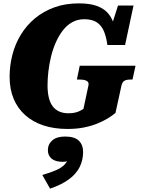

<svg xmlns="http://www.w3.org/2000/svg" viewBox="-20 -748 837 1139"><path d="M262 -242Q262 -281 267 -324Q272 -367 282.5 -411Q293 -455 310.5 -495Q328 -535 352 -566.5Q376 -598 408 -616Q440 -634 480 -634Q527 -634 555 -615Q583 -596 597 -561.5Q611 -527 617 -481H722L772 -715H680L626 -545L669 -523Q666 -571 654 -609Q642 -647 617 -673.5Q592 -700 551 -714Q510 -728 448 -728Q367 -728 301.5 -704Q236 -680 186.5 -638.5Q137 -597 103.5 -542Q70 -487 53.5 -423Q37 -359 37 -292Q37 -220 60.5 -163Q84 -106 129 -65.5Q174 -25 237.5 -4Q301 17 381 17Q433 17 476.5 8.5Q520 0 556 -14.5Q592 -29 619 -45.5Q646 -62 665 -78L700 -238Q705 -261 717.5 -268.5Q730 -276 752 -276H766L784 -358H453L436 -276H452Q470 -276 482.5 -273Q495 -270 501.5 -262Q508 -254 504 -238L475 -102Q469 -98 457 -91.5Q445 -85 427.5 -80.5Q410 -76 386 -76Q355 -76 331.5 -86.5Q308 -97 292.5 -117.5Q277 -138 269.5 -169.5Q262 -201 262 -242ZM277 371 231 290Q279 276 310.5 262.5Q342 249 360.5 231Q379 213 386 187Q389 183 392.5 184Q396 185 398.5 188.5Q401 192 401 197Q391 204 379 208Q367 212 353 212Q309 212 286.5 193.5Q264 175 264 143Q264 108 290 85Q316 62 366 62Q422 62 447.5 86.5Q473 111 473 154Q473 202 452.5 243Q432 284 388.5 316Q345 348 277 371Z"/></svg>

Font: Roboto Serif 20pt ExtraBold
Style: Italic
Weight: 800
Italic angle: -10°
Version: Version 1.007